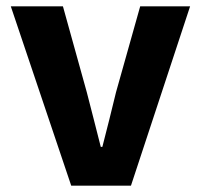

<svg xmlns="http://www.w3.org/2000/svg" viewBox="-20 -584 631 604"><path d="M204 0 14 -564H178L253 -294Q264 -252 275 -208.5Q286 -165 297 -122H302Q313 -165 324 -208.5Q335 -252 345 -294L421 -564H578L392 0Z"/></svg>

Font: Noto Sans SC Thin ExtraBold
Style: Regular
Weight: 800
Version: Version 2.004-H2;hotconv 1.0.118;makeotfexe 2.5.65603